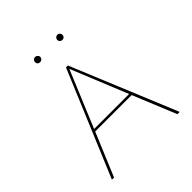

<svg xmlns="http://www.w3.org/2000/svg" viewBox="-221 -979 1129 1129"><g transform="rotate(-45 343.0 -415.0)"><path d="M230 -809Q230 -818 236.5 -824Q243 -830 252 -830Q260 -830 267 -823.5Q274 -817 274 -809Q274 -800 267.5 -793.5Q261 -787 252 -787Q242 -787 236 -793Q230 -799 230 -809ZM415 -809Q415 -817 421.5 -823.5Q428 -830 437 -830Q446 -830 452 -823.5Q458 -817 458 -809Q458 -799 452 -793Q446 -787 437 -787Q428 -787 421.5 -793Q415 -799 415 -809ZM495 -270H192L79 0H61L337 -658H353L625 0H606ZM489 -285 345 -638 198 -285Z"/></g></svg>

Font: Ysabeau SC Thin
Style: Regular
Weight: 200
Designer: Christian Thalmann (Catharsis Fonts)
Version: Version 0.003